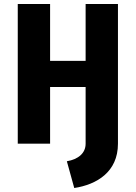

<svg xmlns="http://www.w3.org/2000/svg" viewBox="-20 -720 680 962"><path d="M69 0H231V-284H409V0C409 47 373 78 315 88L352 222C464 205 571 142 571 0V-700H409V-415H231V-700H69Z"/></svg>

Font: Finlandica
Style: Bold
Weight: 700
Designer: Niklas Ekholm, Juho Hiilivirta, Jaakko Suomalainen
Foundry: Helsinki Type Studio
Version: Version 2.000;Glyphs 3.2 (3202)